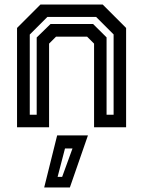

<svg xmlns="http://www.w3.org/2000/svg" viewBox="-20 -560 630 845"><path d="M55 0V-437L158 -540H432L535 -437V0H394V-368L363.5 -398.5H226.5L196 -368V0ZM111 -55H141.5V-395L202.5 -454.5H389.5L449 -395.5V-55H480V-408.5L403 -485.5H188.5L111 -408ZM174.5 265 231.5 36H367L287.5 265ZM233.5 218.5H253.5L299 93.5H266Z"/></svg>

Font: Tourney SemiBold
Style: Regular
Weight: 600
Version: Version 1.015